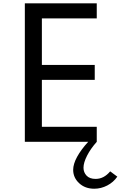

<svg xmlns="http://www.w3.org/2000/svg" viewBox="-20 -845 719 1144"><path d="M128 0H556.5V-89.5H229.5V-369H544.5V-458H229.5V-735.5H556.5V-825H128ZM541.5 279.5Q582 279.5 619 260.2Q656 241 679 207.5L636.5 176Q599 221 550 221Q514 221 495.8 201.5Q477.5 182 477.5 154.5Q477.5 124.5 498.5 83Q519.5 41.5 556.5 0H505.5Q462.5 47 439.2 89.8Q416 132.5 416 167Q416 213.5 451.5 246.5Q487 279.5 541.5 279.5Z"/></svg>

Font: Spartan Medium
Style: Regular
Weight: 500
Designer: Matt Bailey, Mirko Velimirovic
Foundry: Matt Bailey
Version: Version 1.003; ttfautohint (v1.8.3)